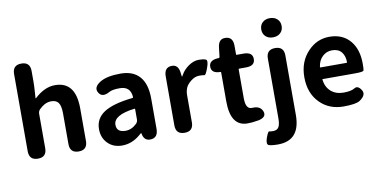

<svg xmlns="http://www.w3.org/2000/svg" viewBox="-91 -1084 3156 1587"><g transform="rotate(-10 1487.0 -291.0)"><path d="M153 0Q79 0 79 -75V-723Q79 -798 153 -798Q226 -798 226 -723V-636Q226 -597 223 -558L219 -497Q219 -492 223 -495Q307 -574 395 -574Q568 -574 568 -349V-75Q568 0 495 0Q421 0 421 -75V-331Q421 -395 402.5 -421.5Q384 -448 342 -448Q310 -448 282 -432Q260 -419 241 -400Q226 -385 226 -364V-75Q226 0 153 0Z M857 14Q783 14 737 -33Q691 -80 691 -152Q691 -242 768 -291.5Q845 -341 1008 -358Q1014 -359 1014 -365Q1009 -456 918 -456Q856 -456 830 -441Q765 -404 737 -451Q708 -498 772 -538Q830 -574 945 -574Q1051 -574 1105.5 -511.5Q1160 -449 1160 -327V-73Q1160 0 1101 5Q1042 10 1031 -55Q1030 -60 1028 -60Q1026 -60 1009 -45Q940 14 857 14ZM905 -101Q957 -101 999 -142Q1014 -156 1014 -177V-264Q1014 -269 1009 -268Q831 -246 831 -164Q831 -101 905 -101Z M1384 0Q1310 0 1310 -75V-486Q1310 -560 1370 -563Q1429 -567 1437 -493L1440 -468Q1441 -461 1442.5 -461Q1444 -461 1452 -475Q1474 -515 1516.5 -544.5Q1559 -574 1603 -574Q1640 -574 1660.5 -565.5Q1681 -557 1659 -497Q1638 -437 1626 -440.5Q1614 -444 1585 -444Q1548 -444 1516 -419Q1479 -391 1468 -362Q1457 -334 1457 -304V-75Q1457 0 1384 0Z M1992 6Q1951 14 1909 14Q1767 14 1767 -196V-439Q1767 -444 1762 -444Q1688 -444 1686 -498Q1684 -553 1757 -559H1766Q1775 -560 1776 -569L1785 -645Q1793 -718 1853 -714Q1914 -711 1914 -637V-565Q1914 -560 1919 -560H1977Q2052 -560 2052 -502Q2052 -444 1977 -444H1919Q1914 -444 1914 -439V-196Q1914 -102 1969 -106Q2037 -111 2056 -60Q2074 -9 1997 6Z M2127 229Q2074 229 2050.5 220.5Q2027 212 2045 159Q2064 107 2073.5 110Q2083 113 2106 113Q2140 113 2153.5 90Q2167 67 2167 18V-485Q2167 -560 2241 -560Q2314 -560 2314 -485V14Q2314 229 2127 229ZM2240 -650Q2202 -650 2178.5 -672Q2155 -694 2155 -730.5Q2155 -767 2178.5 -789Q2202 -811 2240 -811Q2278 -811 2302 -789Q2326 -767 2326 -730.5Q2326 -694 2302 -672Q2278 -650 2240 -650Z M2716 14Q2595 14 2518 -64Q2437 -145 2437 -280Q2437 -411 2518 -495Q2593 -574 2698 -574Q2810 -574 2873 -498Q2932 -427 2932 -307Q2932 -262 2928.5 -250.5Q2925 -239 2857 -239H2585Q2580 -239 2581 -234Q2589 -171 2630 -135Q2671 -99 2735 -99Q2799 -99 2829 -118Q2859 -137 2887 -94Q2915 -51 2854 -9Q2821 14 2716 14ZM2579 -342Q2578 -337 2583 -337H2801Q2806 -337 2806 -342Q2806 -395 2779.5 -427.5Q2753 -460 2700 -460Q2654 -460 2620 -428Q2586 -396 2579 -342Z"/></g></svg>

Font: Resource Han Rounded KR
Style: Bold
Weight: 700
Designer: Cyano Hao (round all glyphs); Ryoko NISHIZUKA 西塚涼子 (kana, bopomofo & ideographs); Paul D. Hunt (Latin, Greek & Cyrillic)
Foundry: Cyano Hao
Version: 0.990